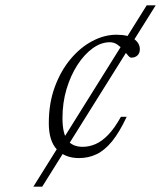

<svg xmlns="http://www.w3.org/2000/svg" viewBox="-20 -696 606 716"><path d="M104.5 0 527 -676H560.5L137.5 0ZM389.5 -538.5Q357 -538.5 325.8 -516Q294.5 -493.5 269 -454.2Q243.5 -415 228.2 -364Q213 -313 213 -256Q213 -197.5 231.8 -173Q250.5 -148.5 288.5 -148.5Q313 -148.5 336.5 -158.8Q360 -169 383.5 -193.2Q407 -217.5 431 -260.5H452.5Q425 -202 397.5 -168.5Q370 -135 340 -120.8Q310 -106.5 274.5 -106.5Q223 -106.5 192.5 -138.2Q162 -170 162 -237Q162 -311.5 184.5 -372.2Q207 -433 243.8 -476.5Q280.5 -520 325 -543.2Q369.5 -566.5 414 -566.5Q458 -566.5 479.8 -550.8Q501.5 -535 501.5 -512.5Q501.5 -498 492.8 -489.5Q484 -481 469.5 -481Q464 -481 456.8 -490Q449.5 -499 439.5 -510.5Q429.5 -521.5 417.2 -530Q405 -538.5 389.5 -538.5Z"/></svg>

Font: Newsreader 16pt 16pt Light
Style: Italic
Weight: 300
Italic angle: -17°
Version: Version 1.003